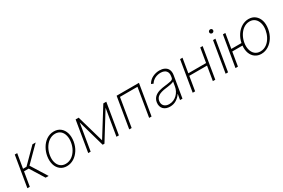

<svg xmlns="http://www.w3.org/2000/svg" viewBox="97 -1827 4353 2953"><g transform="rotate(-30 2273.5 -350.0)"><path d="M44.4 0 135.3 -545.5H178.6L136 -292.3H197.4L449.2 -545.5H506.7L245.4 -283.7L422.2 0H368.3L212.7 -251.1H129.6L87.7 0Z M555.4 -274.5Q561.1 -308.9 573.2 -343Q585.2 -377.1 603.2 -408.2Q621.1 -439.3 644.5 -465.9Q668 -492.5 696.7 -512.1Q725.5 -531.6 759.2 -542.6Q793 -553.6 831 -553.6Q899.1 -553.6 946.7 -516.7Q970.2 -498.2 987 -472.3Q1003.9 -446.4 1013.5 -414.8Q1023.1 -383.2 1024.9 -345.9Q1026.6 -308.6 1020.2 -267Q1006.7 -186.4 966.6 -123.6Q946.4 -92 921.5 -66.9Q896.7 -41.9 868.3 -24.5Q839.8 -7.1 808.4 2.1Q777 11.4 743.6 11.4Q675.4 11.4 628.6 -25.6Q605.1 -44 588.1 -69.6Q571 -95.2 561.6 -127Q552.2 -158.7 550.4 -195.8Q548.7 -233 555.4 -274.5ZM600.1 -146.7Q607.2 -119.7 620 -97.8Q632.8 -76 651.1 -60.7Q669.4 -45.5 692.8 -37.1Q716.3 -28.8 744.3 -28.8Q777.3 -28.8 806.1 -38.7Q834.9 -48.7 859.2 -66.2Q883.5 -83.8 903.4 -107.4Q923.3 -131 938.4 -158.2Q953.5 -185.4 963.4 -215.2Q973.4 -245 978 -274.5Q989.3 -341.3 974.8 -395.2Q968 -422.2 955.3 -444.1Q942.5 -465.9 924.4 -481.2Q906.2 -496.4 882.8 -504.8Q859.4 -513.1 831.3 -513.1Q799 -513.1 770.4 -503Q741.8 -492.9 717.3 -475.3Q692.8 -457.7 672.8 -433.9Q652.7 -410.2 637.4 -382.8Q622.2 -355.5 612 -325.8Q601.9 -296.2 597.3 -267Q585.9 -196.4 600.1 -146.7Z M1215.9 -545.5H1269.5L1407.7 -63.6L1708.1 -545.5H1760.7L1669.7 0H1626.4L1704.9 -470.9L1413.4 0H1381.4L1247.2 -473.7L1168.3 0H1125Z M1853.3 0 1944.2 -545.5H2340.9L2250 0H2207L2290.8 -504.3H1980.1L1896.3 0Z M2428.3 -150.2Q2433.2 -179 2445.5 -201Q2457.7 -223 2475.3 -239.2Q2492.9 -255.3 2514.7 -266.7Q2536.6 -278.1 2560.9 -285.5Q2585.2 -293 2611 -297.6Q2636.7 -302.2 2661.9 -305Q2694.2 -308.9 2720.5 -313Q2746.8 -317.1 2768.1 -321.4Q2811.4 -329.9 2816.1 -361.2L2819.6 -383.9Q2824.9 -413.7 2819.8 -437.7Q2814.6 -461.6 2799.7 -478.5Q2784.8 -495.4 2760.5 -504.6Q2736.2 -513.8 2703.1 -513.8Q2677.6 -513.8 2652.3 -508Q2627.1 -502.1 2604.2 -490.6Q2581.3 -479 2562.1 -461.8Q2543 -444.6 2529.8 -421.9L2492.2 -437.1Q2525.2 -496.1 2583.8 -524.9Q2642.4 -553.6 2705.6 -553.6Q2730.1 -553.6 2751.8 -549.4Q2773.4 -545.1 2793.7 -535.5Q2813.2 -526.3 2828.3 -512.3Q2843.4 -498.2 2852.5 -479Q2861.5 -459.9 2864.3 -435.4Q2867.2 -410.9 2862.2 -381L2799 0H2755.7L2772.4 -98.4H2769.2Q2741.5 -53.3 2690.3 -20.6Q2639.9 11.7 2574.9 11.7Q2539.8 11.7 2510.1 1.1Q2480.5 -9.6 2460.2 -30.2Q2440 -50.8 2431.1 -81Q2422.2 -111.2 2428.3 -150.2ZM2494.3 -60.7Q2525.6 -28.4 2583.1 -28.4Q2623.6 -28.4 2659.1 -43.9Q2694.6 -59.3 2722.1 -85.8Q2749.6 -112.2 2767.9 -147.2Q2786.2 -182.2 2792.3 -221.2L2806.1 -301.5Q2795.5 -293.7 2776.5 -288Q2757.5 -282.3 2736.3 -278.2Q2715.2 -274.1 2694.8 -271.3Q2674.4 -268.5 2660.5 -266.7Q2615.4 -261.4 2581.7 -251.8Q2547.9 -242.2 2524.7 -227.8Q2501.4 -213.4 2488.5 -193.9Q2475.5 -174.4 2471.2 -148.8Q2462.4 -93.4 2494.3 -60.7Z M3071 -545.5H3114L3072.1 -293H3387.1L3429 -545.5H3471.9L3381.7 0H3338.4L3380.3 -251.8H3065.3L3023.8 0H2980.5Z M3656.2 -545.5H3699.2L3608.3 0H3565.3ZM3664.1 -678.3Q3664.4 -684.7 3667.4 -690.5Q3670.5 -696.4 3675.4 -700.8Q3680.4 -705.3 3686.8 -707.9Q3693.2 -710.6 3699.9 -710.6Q3707.7 -710.6 3714.3 -707.7Q3720.9 -704.9 3725.5 -700.1Q3730.1 -695.3 3732.4 -688.7Q3734.7 -682.2 3734 -674.7Q3733.7 -668.3 3730.6 -662.5Q3727.6 -656.6 3722.7 -652.2Q3717.7 -647.7 3711.5 -645.1Q3705.3 -642.4 3698.2 -642.4Q3690.7 -642.4 3684.1 -645.2Q3677.6 -648.1 3672.9 -652.9Q3668.3 -657.7 3665.8 -664.2Q3663.4 -670.8 3664.1 -678.3Z M3740.1 0 3832 -545.5H3875L3832 -286.9H4012.4Q4028.4 -364.7 4068.9 -425.1Q4089.1 -455.3 4114 -479Q4138.8 -502.8 4166.7 -519.4Q4194.6 -535.9 4225.3 -544.7Q4256 -553.6 4288 -553.6Q4356.9 -553.6 4403.4 -516.7Q4451.3 -478.7 4470.5 -415.7Q4489.7 -352.6 4475.9 -268.8Q4462.4 -187.9 4421.9 -124.6Q4403.1 -95.2 4379.1 -70.3Q4355.1 -45.5 4326.7 -27.3Q4298.3 -9.2 4265.8 1.1Q4233.3 11.4 4197.1 11.4Q4164.8 11.4 4138 3Q4111.2 -5.3 4087.7 -21.7Q4065 -38 4047.9 -60.9Q4030.9 -83.8 4020.4 -112.2Q4009.9 -140.6 4006.2 -174.4Q4002.5 -208.1 4006.4 -245.7H3824.9L3784.1 0ZM4056.1 -147.7Q4063.2 -120.4 4076.2 -98.4Q4089.1 -76.3 4107.6 -60.9Q4126.1 -45.5 4149.7 -37.1Q4173.3 -28.8 4201.3 -28.8Q4234.4 -28.8 4262.8 -38.7Q4291.2 -48.7 4315.3 -66.1Q4339.5 -83.5 4359 -107.1Q4378.6 -130.7 4393.3 -157.7Q4408 -184.7 4418 -214.1Q4427.9 -243.6 4432.9 -272.7Q4444.2 -341.3 4429.3 -394.5Q4421.9 -421.9 4408.7 -443.7Q4395.6 -465.6 4377.5 -481Q4359.4 -496.4 4336.1 -504.8Q4312.9 -513.1 4284.4 -513.1Q4252.1 -513.1 4223.7 -503Q4195.3 -492.9 4171.2 -475.3Q4147 -457.7 4127.3 -434.1Q4107.6 -410.5 4092.5 -383.3Q4077.4 -356.2 4067.5 -326.9Q4057.5 -297.6 4052.9 -268.8Q4041.5 -202.1 4056.1 -147.7Z"/></g></svg>

Font: Inter P Extra Light
Style: Italic
Weight: 200
Italic angle: 9.39999°
Designer: Rasmus Andersson
Foundry: rsms
Version: Version 3.018;git-588b23468